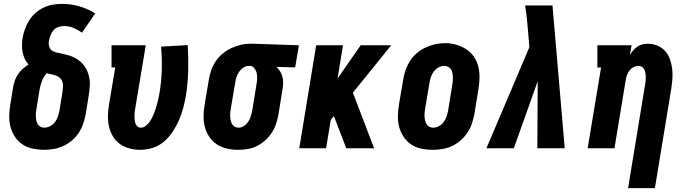

<svg xmlns="http://www.w3.org/2000/svg" viewBox="-20 -763 3540 988"><path d="M207 8Q178 8 149 2Q120 -4 97 -19Q74 -34 58 -57.5Q42 -81 34.5 -108Q27 -135 27.5 -165Q28 -195 33 -225L48 -317Q51 -334 57 -350.5Q63 -367 73.5 -382Q84 -397 97.5 -409Q111 -421 127 -431Q115 -444 107.5 -460Q100 -476 96.5 -493.5Q93 -511 93 -529.5Q93 -548 96 -567Q100 -590 108.5 -613.5Q117 -637 130.5 -658.5Q144 -680 163.5 -697Q183 -714 205.5 -724.5Q228 -735 252 -739Q276 -743 300 -743Q347 -743 390 -730Q433 -717 470 -694L402 -595Q382 -609 359 -619Q336 -629 309 -629Q295 -629 280 -624Q265 -619 255 -607Q245 -595 239.5 -580.5Q234 -566 232 -552Q229 -537 233.5 -522.5Q238 -508 250 -501Q262 -494 276.5 -491.5Q291 -489 305.5 -485.5Q320 -482 334 -478Q348 -474 361 -467.5Q374 -461 385 -453Q396 -445 405.5 -434.5Q415 -424 422 -411.5Q429 -399 433.5 -385.5Q438 -372 440.5 -357.5Q443 -343 442.5 -328Q442 -313 440 -298Q438 -283 436 -268L421 -175Q416 -151 408 -126.5Q400 -102 385.5 -80Q371 -58 350.5 -40.5Q330 -23 306 -12Q282 -1 257 3.5Q232 8 207 8ZM207 -106Q223 -106 238 -114Q253 -122 263 -135Q273 -148 278 -163.5Q283 -179 286 -194L301 -286Q303 -300 304 -313.5Q305 -327 302 -339Q299 -351 290.5 -360Q282 -369 270 -373.5Q258 -378 245.5 -380.5Q233 -383 220 -386Q212 -377 205.5 -366Q199 -355 195 -344Q191 -333 188 -321.5Q185 -310 183 -298L168 -206Q166 -195 165 -184.5Q164 -174 164.5 -163.5Q165 -153 167 -143Q169 -133 174 -124.5Q179 -116 188 -111Q197 -106 207 -106Z M701 8Q673 8 645.5 0.5Q618 -7 596.5 -22.5Q575 -38 561 -61.5Q547 -85 541 -111.5Q535 -138 535.5 -167Q536 -196 541 -225L573 -416H554V-530H730L676 -206Q674 -196 673 -186Q672 -176 672 -166Q672 -156 673 -146Q674 -136 677 -127.5Q680 -119 687 -112.5Q694 -106 705 -106Q718 -106 729.5 -115Q741 -124 749 -135Q757 -146 763 -158.5Q769 -171 774 -183.5Q779 -196 783 -209Q787 -222 790 -234.5Q793 -247 796 -260Q799 -273 801 -286Q811 -346 812.5 -405Q814 -464 809 -523L946 -531Q950 -466 948.5 -401.5Q947 -337 937 -272Q931 -239 923 -208Q915 -177 901.5 -146Q888 -115 869 -86Q850 -57 824 -34.5Q798 -12 765.5 -2Q733 8 701 8Z M1205 8Q1176 8 1147.5 1.5Q1119 -5 1096 -20Q1073 -35 1057.5 -58Q1042 -81 1034.5 -108.5Q1027 -136 1027.5 -165.5Q1028 -195 1033 -225L1055 -355Q1059 -379 1067.5 -403Q1076 -427 1090.5 -448.5Q1105 -470 1125.5 -487Q1146 -504 1169.5 -515Q1193 -526 1217.5 -532Q1242 -538 1267 -538Q1271 -538 1275 -538Q1279 -538 1283 -538L1518 -530L1499 -416L1402 -419Q1413 -409 1421 -396.5Q1429 -384 1433 -369Q1437 -354 1437 -337.5Q1437 -321 1434 -305L1413 -175Q1409 -151 1401 -127Q1393 -103 1379 -81Q1365 -59 1345 -41Q1325 -23 1302 -11.5Q1279 0 1254 4Q1229 8 1205 8ZM1207 -106Q1222 -106 1235.5 -115Q1249 -124 1257.5 -137Q1266 -150 1270.5 -164.5Q1275 -179 1278 -194L1299 -324Q1302 -339 1303 -354.5Q1304 -370 1301.5 -384Q1299 -398 1290 -410.5Q1281 -423 1267 -424H1264Q1263 -424 1262 -424Q1261 -424 1260 -424Q1245 -424 1231.5 -414.5Q1218 -405 1209.5 -392Q1201 -379 1196.5 -364.5Q1192 -350 1190 -336L1168 -206Q1166 -195 1165 -184.5Q1164 -174 1164.5 -163.5Q1165 -153 1167 -143Q1169 -133 1174 -124.5Q1179 -116 1188 -111Q1197 -106 1207 -106Z M1520 0 1607 -530H1745L1717 -359L1836 -530H1993L1796 -286L1905 0H1762L1698 -166L1682 -146L1658 0Z M2206 8Q2177 8 2148 2Q2119 -4 2096 -19.5Q2073 -35 2057.5 -58Q2042 -81 2034.5 -108.5Q2027 -136 2027.5 -165.5Q2028 -195 2033 -225L2055 -355Q2059 -380 2067.5 -404Q2076 -428 2090.5 -450.5Q2105 -473 2126 -490.5Q2147 -508 2171 -519Q2195 -530 2220 -535.5Q2245 -541 2270 -541Q2300 -541 2327.5 -533Q2355 -525 2378.5 -510Q2402 -495 2418 -472Q2434 -449 2441 -421.5Q2448 -394 2447.5 -364.5Q2447 -335 2442 -305L2421 -175Q2416 -151 2408 -126.5Q2400 -102 2385 -80Q2370 -58 2349.5 -40Q2329 -22 2305 -11Q2281 0 2256 4Q2231 8 2206 8ZM2209 -106Q2224 -106 2239 -114Q2254 -122 2263.5 -135.5Q2273 -149 2278 -164Q2283 -179 2286 -194L2307 -324Q2309 -335 2310 -346Q2311 -357 2310.5 -367.5Q2310 -378 2308 -388Q2306 -398 2300.5 -406.5Q2295 -415 2285.5 -419.5Q2276 -424 2265 -424Q2250 -424 2235.5 -415.5Q2221 -407 2211.5 -394Q2202 -381 2197 -366Q2192 -351 2190 -336L2168 -206Q2166 -195 2165 -184.5Q2164 -174 2164.5 -163.5Q2165 -153 2167.5 -143Q2170 -133 2175 -124Q2180 -115 2189 -110.5Q2198 -106 2209 -106Z M2483 0 2704 -520 2698 -594Q2695 -629 2691.5 -664.5Q2688 -700 2682 -735H2823L2886 0H2745L2747 -345L2624 0Z M3212 205 3299 -324Q3301 -334 3302 -344.5Q3303 -355 3303 -365.5Q3303 -376 3301.5 -385.5Q3300 -395 3296 -404Q3292 -413 3284 -418.5Q3276 -424 3266 -424Q3253 -424 3240.5 -417.5Q3228 -411 3219.5 -400.5Q3211 -390 3206.5 -377Q3202 -364 3200 -352L3142 0H3004L3073 -416H3054V-530H3230L3221 -480Q3229 -493 3238.5 -504Q3248 -515 3260.5 -523.5Q3273 -532 3287 -535Q3301 -538 3314 -538Q3340 -538 3363.5 -528Q3387 -518 3403 -500Q3419 -482 3427.5 -458Q3436 -434 3439 -409Q3442 -384 3440 -358Q3438 -332 3434 -305L3350 205Z"/></svg>

Font: Iosevka Slab Heavy
Style: Italic
Weight: 900
Italic angle: -9°
Monospace: yes
Designer: Belleve Invis
Foundry: Belleve Invis
Version: Version 11.1.0; ttfautohint (v1.8.3)